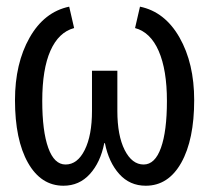

<svg xmlns="http://www.w3.org/2000/svg" viewBox="-20 -559 640 588"><path d="M339.4 -219.2Q339.4 -144 361.8 -99.6Q384.3 -55.2 419.9 -55.2Q454.6 -55.2 472.9 -106.2Q491.2 -157.2 491.2 -250Q491.2 -344.7 466.1 -402.6Q440.9 -460.4 393.6 -473.1L408.7 -538.6Q484.9 -522.9 529.8 -444.1Q574.7 -365.2 574.7 -252.4Q574.7 -131.3 535.2 -60.8Q495.6 9.8 426.3 9.8Q377.4 9.8 345.2 -26.1Q313 -62 301.3 -120.6H299.3Q287.6 -61.5 255.1 -25.9Q222.7 9.8 174.3 9.8Q105.5 9.8 65.7 -60.5Q25.9 -130.9 25.9 -252.4Q25.9 -364.7 70.6 -443.6Q115.2 -522.5 191.9 -538.6L207 -473.1Q159.7 -460.4 134.5 -403.8Q109.4 -347.2 109.4 -250Q109.4 -157.7 127.7 -106.4Q146 -55.2 180.7 -55.2Q217.3 -55.2 239.5 -99.9Q261.7 -144.5 261.7 -219.2V-342.3H339.4Z"/></svg>

Font: Courier New
Style: Regular
Weight: 400
Designer: Steve Matteson
Foundry: Ascender Corporation
Version: Version 2.00.3